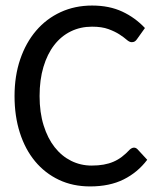

<svg xmlns="http://www.w3.org/2000/svg" viewBox="-20 -669 573 696"><path d="M465.8 -133.8Q472.7 -133.8 478.5 -127.9L513.7 -89.8Q479 -43.9 428.2 -18.6Q377.4 6.8 306.6 6.8Q244.1 6.8 193.6 -17.1Q143.1 -41 107.2 -84.2Q71.3 -127.4 52 -187.7Q32.7 -248 32.7 -320.8Q32.7 -393.6 53.2 -453.9Q73.7 -514.2 110.8 -557.6Q147.9 -601.1 199.7 -625Q251.5 -648.9 314 -648.9Q376 -648.9 423.1 -627Q470.2 -605 505.4 -567.4L476.1 -526.4Q473.1 -522 468.8 -519Q464.4 -516.1 457.5 -516.1Q449.2 -516.1 439.2 -524.9Q429.2 -533.7 413.1 -544.2Q397 -554.7 373 -563.5Q349.1 -572.3 313.5 -572.3Q271.5 -572.3 236.6 -555.2Q201.7 -538.1 176.5 -505.6Q151.4 -473.1 137.5 -426.5Q123.5 -379.9 123.5 -320.8Q123.5 -261.2 138.2 -214.4Q152.8 -167.5 178.2 -135.3Q203.6 -103 238 -85.9Q272.5 -68.8 312 -68.8Q336.4 -68.8 355.7 -72.3Q375 -75.7 391.4 -82.8Q407.7 -89.8 422.1 -100.8Q436.5 -111.8 450.7 -127Q458.5 -133.8 465.8 -133.8Z"/></svg>

Font: Carlito
Style: Regular
Weight: 400
Designer: Lukasz Dziedzic
Foundry: tyPoland Lukasz Dziedzic
Version: Version 1.104